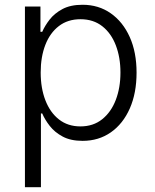

<svg xmlns="http://www.w3.org/2000/svg" viewBox="-20 -573 642 797"><path d="M83.5 204.1V-545.9H147.9V-440.9H155.3Q166 -465.8 186 -491.7Q206.1 -517.6 239.3 -535.4Q272.5 -553.2 322.8 -553.2Q389.2 -553.2 439.7 -517.8Q490.2 -482.4 518.6 -419.2Q546.9 -356 546.9 -271.5Q546.9 -186.5 518.8 -122.8Q490.7 -59.1 440.2 -23.7Q389.6 11.7 322.8 11.7Q273.4 11.7 240.2 -6.1Q207 -23.9 186.5 -50.3Q166 -76.7 155.3 -102.1H149.9V204.1ZM314 -48.3Q367.2 -48.3 404.3 -78.1Q441.4 -107.9 460.7 -158.4Q480 -209 480 -272Q480 -334.5 460.9 -384.5Q441.9 -434.6 404.8 -463.9Q367.7 -493.2 314 -493.2Q261.2 -493.2 224.4 -464.8Q187.5 -436.5 168.2 -386.7Q148.9 -336.9 148.9 -272Q148.9 -207 168.5 -156.5Q188 -106 224.9 -77.1Q261.7 -48.3 314 -48.3Z"/></svg>

Font: Inter Light
Style: Regular
Weight: 300
Designer: Rasmus Andersson
Foundry: rsms
Version: Version 4.000;git-a52131595